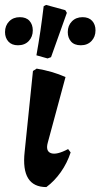

<svg xmlns="http://www.w3.org/2000/svg" viewBox="-45 -747 406 776"><path d="M142.4 9.1Q38.9 9.1 54.6 -133.2L88.2 -460.1L103.2 -469.7Q135.4 -464.2 164.2 -455.9Q193 -447.5 219.8 -435.7L148.5 -171.9Q138.2 -136.2 160.9 -128Q183.7 -119.8 230.3 -144.5L240.5 -131Q226.2 -87.3 200.6 -51.2Q175.1 -15.1 142.4 9.1ZM281.6 -564Q255.4 -564 242.1 -579.2Q228.9 -594.4 228.9 -617.3Q228.9 -643.4 245.5 -660.5Q262.1 -677.6 288.7 -677.6Q313.9 -677.6 327.5 -662.7Q341 -647.8 341 -624.3Q341 -598.2 324.6 -581.1Q308.3 -564 281.6 -564ZM27.6 -564Q2.4 -564 -11.2 -579.2Q-24.7 -594.4 -24.7 -617.3Q-24.7 -643.4 -8.1 -660.5Q8.5 -677.6 35.1 -677.6Q60.9 -677.6 74.2 -662.7Q87.5 -647.8 87.5 -624.3Q87.5 -598.2 71.1 -581.1Q54.8 -564 27.6 -564ZM225.2 -695.1 161.3 -516 147.3 -510.8 102.2 -523.5Q111.1 -572.8 118.3 -622Q125.5 -671.3 131.5 -721.9L141.4 -727.1L218.9 -705.9Z"/></svg>

Font: Alegreya
Style: Italic
Weight: 400
Italic angle: -7°
Designer: Juan Pablo del Peral
Foundry: Huerta Tipografica
Version: Version 2.009